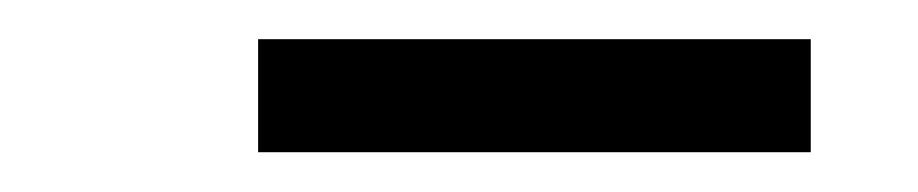

<svg xmlns="http://www.w3.org/2000/svg" viewBox="-20 -726 464 97"><path d="M110.4 -649.1V-706.2H389.6V-649.1Z"/></svg>

Font: Lexend Medium
Style: Regular
Weight: 500
Designer: Bonnie Shaver-Troup, Thomas Jockin
Foundry: Lexend
Version: Version 1.005